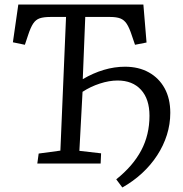

<svg xmlns="http://www.w3.org/2000/svg" viewBox="-20 -723 811 849"><path d="M151 -44 247 -57 272 -648H203Q173 -648 155.5 -642Q138 -636 126.5 -618.5Q115 -601 104 -567L90 -525L37 -536L61 -703H614L628 -535L577 -525L563 -566Q552 -600 540.5 -617.5Q529 -635 512 -641.5Q495 -648 467 -648H357L346 -373Q392 -400 439 -414Q486 -428 533 -428Q593 -428 638 -403Q683 -378 708 -332.5Q733 -287 733 -224Q733 -174 718 -126.5Q703 -79 675 -36Q647 7 608 43Q569 79 521 106L494 70Q568 11 604.5 -58Q641 -127 641 -211Q641 -285 603.5 -326Q566 -367 500 -367Q463 -367 421.5 -353.5Q380 -340 345 -317L331 -56L427 -45L425 0H145Z"/></svg>

Font: Literata 18pt
Style: Italic
Weight: 400
Italic angle: -2°
Designer: Latin by Veronika Burian and Jose Scaglione. Greek by Irene Vlachou. Cyrillic by Vera Evstafieva
Foundry: TypeTogether
Version: Version 3.103;gftools[0.9.29]